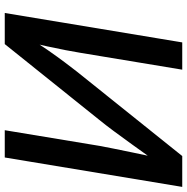

<svg xmlns="http://www.w3.org/2000/svg" viewBox="-10 -758 768 787"><g transform="rotate(90 373.5 -364.0)"><path d="M625 0H513.2L577.6 -389.2Q581.5 -410.2 588.4 -444.8Q595.2 -479.5 605 -526.1Q614.7 -572.8 626.5 -627.9L643.1 -621.6Q601.1 -563 570.8 -520.8Q540.5 -478.5 516.8 -446.8Q493.2 -415 470.7 -387.2L160.2 0H32.7L153.3 -727.5H265.1L195.8 -309.1Q191.9 -284.7 185.1 -249.5Q178.2 -214.4 169.7 -174.8Q161.1 -135.3 151.4 -97.2L138.7 -105Q163.6 -146 188.5 -181.6Q213.4 -217.3 235.1 -246.1Q256.8 -274.9 272 -294.4L619.1 -727.5H745.6Z"/></g></svg>

Font: Inter 18pt Medium
Style: Italic
Weight: 500
Italic angle: -9.3988°
Designer: Rasmus Andersson
Foundry: rsms
Version: Version 4.001;git-66647c0bb